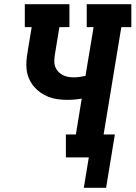

<svg xmlns="http://www.w3.org/2000/svg" viewBox="-20 -755 650 921"><path d="M382 146 406 0H296V-110H344L372 -282Q355 -279 337.5 -277.5Q320 -276 302 -276Q280 -276 257 -279Q234 -282 213.5 -290Q193 -298 175 -310.5Q157 -323 143 -339.5Q129 -356 120 -376Q111 -396 108 -418.5Q105 -441 107 -464Q109 -487 113 -510L132 -625H99V-735H313V-625H265L243 -492Q241 -478 240.5 -463Q240 -448 244.5 -435.5Q249 -423 258.5 -412.5Q268 -402 280 -395.5Q292 -389 306 -386.5Q320 -384 334 -384Q348 -384 362 -386Q376 -388 390 -391L429 -625H396V-735H610V-625H562L477 -110H531L489 146Z"/></svg>

Font: Iosevka Slab XBdExObl
Style: Regular
Weight: 800
Width: 7
Italic angle: -9°
Monospace: yes
Designer: Belleve Invis
Foundry: Belleve Invis
Version: Version 11.1.0; ttfautohint (v1.8.3)